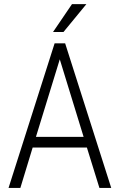

<svg xmlns="http://www.w3.org/2000/svg" viewBox="-20 -924 588 944"><path d="M407.2 -198.7H140.6L80.1 0H22L248.5 -710.9H300.3L526.9 0H468.8ZM156.7 -251H391.1L273.9 -632.3ZM334 -903.8H404.8L292 -766.6H240.7Z"/></svg>

Font: Roboto Condensed Light
Style: Regular
Weight: 300
Designer: Google
Version: Version 2.134; 2016